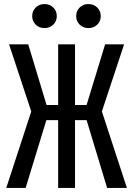

<svg xmlns="http://www.w3.org/2000/svg" viewBox="-20 -925 655 945"><path d="M266.2 -333.8H208.2L106.2 0H10.8L133.8 -376.4L24.6 -706.7H119L209.2 -408.2H266.2V-706.7H349.2V-408.2H406.2L497.4 -706.7H590.8L481.5 -376.4L604.6 0H507.2L406.2 -333.8H349.2V0H266.2ZM199.5 -786.7Q173.3 -786.7 155.9 -803.6Q138.5 -820.5 138.5 -845.6Q138.5 -871.3 155.9 -888.2Q173.3 -905.1 199.5 -905.1Q224.6 -905.1 242.1 -888.2Q259.5 -871.3 259.5 -845.6Q259.5 -820.5 242.1 -803.6Q224.6 -786.7 199.5 -786.7ZM414.9 -786.7Q389.7 -786.7 372.3 -803.6Q354.9 -820.5 354.9 -845.6Q354.9 -871.3 372.3 -888.2Q389.7 -905.1 414.9 -905.1Q441 -905.1 458.5 -888.2Q475.9 -871.3 475.9 -845.6Q475.9 -820.5 458.5 -803.6Q441 -786.7 414.9 -786.7Z"/></svg>

Font: Fira Code Retina
Style: Regular
Weight: 450
Monospace: yes
Designer: Carrois Corporate, Edenspiekermann AG, Nikita Prokopov
Foundry: Carrois Corporate, Edenspiekermann AG, Nikita Prokopov
Version: Version 6.002